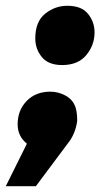

<svg xmlns="http://www.w3.org/2000/svg" viewBox="-76 -514 354 664"><path d="M139 -289Q91 -289 68.5 -317Q46 -345 46 -381Q46 -439 80 -466.5Q114 -494 157 -494Q206 -494 228.5 -466Q251 -438 251 -402Q251 -358 222.5 -323.5Q194 -289 139 -289ZM48 130H-56L17 -17Q-15 -43 -15 -84Q-15 -132.5 16.2 -164.8Q47.5 -197 98 -197Q126 -197 151 -183.2Q176 -169.5 185 -143.5Q191 -124.5 191 -96Q185 -50 157 -16Z"/></svg>

Font: Argentum Sans Black
Style: Italic
Weight: 900
Italic angle: -11°
Designer: Julieta Ulanovsky (font), Cristiano Sobral (main changes and remaster)
Foundry: Julieta Ulanovsky (font), Cristiano Sobral (main changes and remaster)
Version: Version 2.007;June 15, 2022;FontCreator 14.0.0.2814 64-bit; 